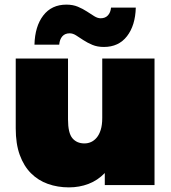

<svg xmlns="http://www.w3.org/2000/svg" viewBox="-20 -800 738 830"><path d="M278 10Q229 10 187 -5Q145 -20 114 -51Q83 -82 65.5 -130Q48 -178 48 -245V-547H274V-284Q274 -225 293 -202.5Q312 -180 345 -180Q360 -180 373.5 -186Q387 -192 398 -205Q409 -218 415.5 -239Q422 -260 422 -290V-547H648V0H433V-52Q402 -20 362.5 -5Q323 10 278 10ZM429 -597Q401 -597 379.5 -606Q358 -615 340.5 -626.5Q323 -638 309 -647Q295 -656 281 -656Q261 -656 249.5 -643Q238 -630 236 -607H129Q131 -686 167 -733Q203 -780 267 -780Q295 -780 316.5 -771Q338 -762 355.5 -750.5Q373 -739 387.5 -730Q402 -721 415 -721Q435 -721 446.5 -733.5Q458 -746 460 -767H567Q565 -690 529 -643.5Q493 -597 429 -597Z"/></svg>

Font: Montserrat-Alt1 Black
Style: Regular
Weight: 900
Designer: Differentunic
Foundry: Differentunic
Version: Version 7.222